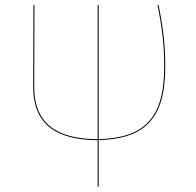

<svg xmlns="http://www.w3.org/2000/svg" viewBox="-20 -537 763 748"><path d="M623.8 -275.8C623.8 -363.9 615.7 -428.1 597.8 -517.2H593.7C611.6 -428.1 619.7 -363.9 619.7 -275.7C619.7 -69 535.4 0 364.4 5.2V-517.2H360.4V5.2C194.6 4.8 113.3 -61.4 113.3 -197.1L114.3 -517.2H110.3L109.3 -197.2C109.3 -58.3 193.4 8.7 360.4 9.1V190.6L364.4 190.2V9C536.6 3.6 623.8 -65.8 623.8 -275.8Z"/></svg>

Font: Fira Sans Four
Style: Regular
Weight: 100
Designer: Carrois Corporate & Edenspiekermann AG
Foundry: Carrois Corporate GbR & Edenspiekermann AG
Version: Version 4.203;PS 004.203;hotconv 1.0.88;makeotf.lib2.5.64775